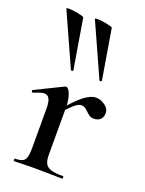

<svg xmlns="http://www.w3.org/2000/svg" viewBox="-139 -799 653 866"><g transform="rotate(20 187.0 -365.5)"><path d="M291 -396Q313 -396 334 -381Q355 -366 355 -345Q355 -326 344 -314.5Q333 -303 313 -303Q300 -303 292 -308Q284 -313 274 -323Q265 -332 258 -336.5Q251 -341 241 -341Q228 -341 211.5 -328Q195 -315 155 -271L148 -283Q202 -347 234 -371.5Q266 -396 291 -396ZM41 -12Q75 -12 86 -26Q97 -40 97 -81V-272Q97 -304 89.5 -319Q82 -334 65 -334Q50 -334 15 -319H14Q10 -319 8 -324Q6 -329 9 -330L140 -394Q146 -396 147 -396Q158 -396 168 -371Q178 -346 178 -306V-81Q178 -53 186 -38.5Q194 -24 213.5 -18Q233 -12 270 -12Q274 -12 274 -6Q274 0 270 0Q236 0 216 -1L138 -2L80 -1Q66 0 41 0Q38 0 38 -6Q38 -12 41 -12ZM176 -731Q194 -731 221 -725.5Q248 -720 249 -716L289 -476Q290 -474 284.5 -472.5Q279 -471 278 -474L164 -727Q163 -731 176 -731ZM39 -731Q57 -731 84 -725.5Q111 -720 112 -716L152 -476Q153 -474 147.5 -472.5Q142 -471 141 -474L27 -727Q26 -731 39 -731Z"/></g></svg>

Font: Cormorant Infant SemiBold
Style: Regular
Weight: 600
Designer: Christian Thalmann (Catharsis Fonts)
Foundry: Catharsis Fonts
Version: Version 4.000